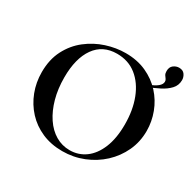

<svg xmlns="http://www.w3.org/2000/svg" viewBox="-158 -884 1081 1066"><g transform="rotate(30 383.0 -351.0)"><path d="M366 12Q294 12 235.5 -13.5Q177 -39 135.5 -84Q94 -129 71.5 -187.5Q49 -246 49 -312Q49 -393 80.5 -454Q112 -515 164 -555.5Q216 -596 278 -616Q340 -636 401 -636Q475 -636 533.5 -609.5Q592 -583 633 -538Q674 -493 695.5 -436Q717 -379 717 -319Q717 -249 689 -189Q661 -129 612.5 -84Q564 -39 500.5 -13.5Q437 12 366 12ZM399 -13Q455 -13 499 -45Q543 -77 568.5 -139Q594 -201 594 -290Q594 -382 566 -454Q538 -526 486 -567.5Q434 -609 361 -609Q270 -609 221 -540Q172 -471 172 -349Q172 -276 189 -214.5Q206 -153 236.5 -107.5Q267 -62 308.5 -37.5Q350 -13 399 -13ZM598 -532 594 -546Q668 -573 668 -607Q668 -617 662.5 -623.5Q657 -630 651.5 -639Q646 -648 646 -663Q646 -689 662.5 -701.5Q679 -714 698 -714Q723 -714 734.5 -697.5Q746 -681 746 -662Q746 -628 723.5 -604Q701 -580 667 -563Q633 -546 598 -532Z"/></g></svg>

Font: Cormorant Infant Light
Style: Regular
Weight: 300
Designer: Christian Thalmann (Catharsis Fonts)
Foundry: Catharsis Fonts
Version: Version 4.001